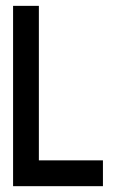

<svg xmlns="http://www.w3.org/2000/svg" viewBox="-20 -639 398 659"><path d="M24.9 -618.9V0H333.3V-88.6H113.4V-618.9Z"/></svg>

Font: Ulica
Style: Regular
Weight: 400
Version: Version